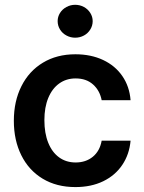

<svg xmlns="http://www.w3.org/2000/svg" viewBox="-20 -761 593 792"><path d="M37.1 -262.7Q37.1 -343.3 68.4 -405.5Q99.6 -467.8 157 -502.4Q214.4 -537.1 291 -537.1Q355 -537.1 405 -513.7Q455.1 -490.2 484.6 -447.3Q514.2 -404.3 518.6 -347.7H399.4Q391.6 -387.7 363.8 -412.6Q335.9 -437.5 292 -437.5Q253.4 -437.5 224.4 -416.7Q195.3 -396 179.2 -357.2Q163.1 -318.4 163.1 -265.6Q163.1 -211.4 179 -172.1Q194.8 -132.8 223.9 -111.8Q252.9 -90.8 292 -90.8Q334 -90.8 362.8 -114.3Q391.6 -137.7 399.4 -180.7H518.6Q513.7 -124.5 484.6 -81.1Q455.6 -37.6 405.8 -13.4Q356 10.7 291 10.7Q213.4 10.7 156 -23.9Q98.6 -58.6 67.9 -120.6Q37.1 -182.6 37.1 -262.7ZM217.8 -673.8Q217.8 -691.9 227.5 -707.5Q237.3 -723.1 254.2 -732.2Q271 -741.2 290 -741.2Q309.6 -741.2 326.2 -732.2Q342.8 -723.1 352.5 -707.5Q362.3 -691.9 362.3 -673.8Q362.3 -655.3 352.5 -639.4Q342.8 -623.5 326.2 -614.5Q309.6 -605.5 290 -605.5Q271 -605.5 254.2 -614.5Q237.3 -623.5 227.5 -639.4Q217.8 -655.3 217.8 -673.8Z"/></svg>

Font: WEMIX Pretendard SemiBold
Style: Regular
Weight: 600
Designer: Base glyphs from Inter by Rasmus Andersson; Hangeul glyphs from Noto Sans CJK(Source Han Sans) by Jang Soo-young and Kan
Foundry: Kil Hyung-jin
Version: Version 1.000